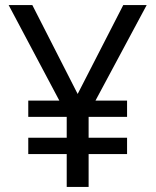

<svg xmlns="http://www.w3.org/2000/svg" viewBox="-20 -734 612 754"><path d="M285 -365 464 -714H556L355 -339H479V-275H328V-193H479V-129H328V0H242V-129H91V-193H242V-275H91V-339H213L14 -714H107Z"/></svg>

Font: Noto Sans Lydian
Style: Regular
Weight: 400
Designer: Monotype Design Team
Foundry: Monotype Imaging Inc.
Version: Version 2.002; ttfautohint (v1.8.4.7-5d5b)